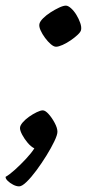

<svg xmlns="http://www.w3.org/2000/svg" viewBox="-70 -532 310 682"><path d="M-2 130Q-12 130 -23.5 124Q-35 118 -43 110Q-51 102 -50 96Q-37 89 -17 71Q3 53 22.5 32Q42 11 52 -5Q40 -11 28.5 -24.5Q17 -38 9 -53Q1 -68 1 -77Q1 -86 10.5 -97Q20 -108 33.5 -117.5Q47 -127 60.5 -133.5Q74 -140 82 -140Q91 -140 103 -126.5Q115 -113 124.5 -95Q134 -77 134 -64Q134 -53 123 -30Q112 -7 95 20.5Q78 48 59.5 73Q41 98 24.5 114Q8 130 -2 130ZM129 -366Q121 -366 110.5 -375Q100 -384 90 -397.5Q80 -411 74 -424.5Q68 -438 70 -447Q72 -456 83 -467Q94 -478 109.5 -488Q125 -498 140 -505Q155 -512 164 -512Q172 -512 182.5 -502.5Q193 -493 201.5 -479Q210 -465 215 -450.5Q220 -436 218 -426Q217 -419 206.5 -409Q196 -399 181.5 -389Q167 -379 152.5 -372.5Q138 -366 129 -366Z"/></svg>

Font: Texturina 12pt Medium
Style: Italic
Weight: 500
Italic angle: -11°
Designer: Guillermo Torres Carreño
Foundry: Omnibus-Type
Version: Version 1.002